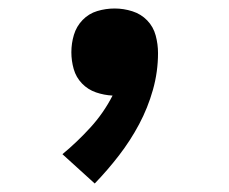

<svg xmlns="http://www.w3.org/2000/svg" viewBox="-20 -217 540 452"><path d="M203 215 127 146Q162 117 193 83Q224 49 245 8Q225 7 206 0.5Q187 -6 173 -20.5Q159 -35 153.5 -54.5Q148 -74 148 -94Q148 -115 154 -135Q160 -155 174.5 -170Q189 -185 209 -191Q229 -197 250 -197Q271 -197 291.5 -190.5Q312 -184 326.5 -169Q341 -154 346.5 -133.5Q352 -113 352 -92Q352 -48 340 -5.5Q328 37 307.5 75.5Q287 114 260 149Q233 184 203 215Z"/></svg>

Font: Iosevka SS18 Extrabold
Style: Regular
Weight: 800
Monospace: yes
Designer: Belleve Invis
Foundry: Belleve Invis
Version: Version 25.1.1; ttfautohint (v1.8.4)